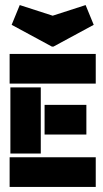

<svg xmlns="http://www.w3.org/2000/svg" viewBox="-20 -738 407 758"><path d="M350 -640 191 -554H185L26 -640L58 -718L188 -676L318 -718ZM21 -132V-393H141V-132ZM156 -324H321V-207H156ZM18 -117H358V0H18ZM18 -525H358V-408H18Z"/></svg>

Font: BroshK
Style: Medium
Weight: 500
Designer: gluk
Foundry: gluk
Version: Version 0.60